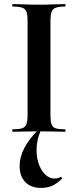

<svg xmlns="http://www.w3.org/2000/svg" viewBox="-20 -645 382 940"><path d="M227 -81Q227 -52 232 -37Q237 -22 252 -17Q267 -12 298 -12Q301 -12 301 -6Q301 0 298 0Q272 0 240 -1Q208 -2 170 -2Q134 -2 101 -1Q68 0 42 0Q40 0 40 -6Q40 -12 42 -12Q73 -12 88.5 -17Q104 -22 109.5 -37Q115 -52 115 -81V-544Q115 -573 109.5 -587.5Q104 -602 88.5 -607.5Q73 -613 42 -613Q40 -613 40 -619Q40 -625 42 -625Q68 -625 101 -623.5Q134 -622 170 -622Q208 -622 240.5 -623.5Q273 -625 298 -625Q301 -625 301 -619Q301 -613 298 -613Q268 -613 252.5 -607Q237 -601 232 -586Q227 -571 227 -542ZM180 275Q131 275 103.5 246Q76 217 76 168Q76 124 99.5 79Q123 34 170 -12L180 -7Q169 18 164 41.5Q159 65 159 91Q159 128 170.5 159.5Q182 191 202 210Q222 229 245 229Q255 229 263 227Q271 225 276 222Q279 220 282.5 224Q286 228 283 230Q259 254 235.5 264.5Q212 275 180 275Z"/></svg>

Font: Cormorant Infant Light
Style: Regular
Weight: 300
Designer: Christian Thalmann (Catharsis Fonts)
Foundry: Catharsis Fonts
Version: Version 4.001